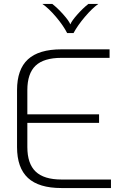

<svg xmlns="http://www.w3.org/2000/svg" viewBox="-20 -949 628 969"><path d="M66 -207V-494Q66 -599 121 -649.5Q176 -700 290 -700H533V-657H290Q201 -657 159.5 -617.5Q118 -578 118 -494V-372H480V-329H118V-207Q118 -123 160 -83Q202 -43 290 -43H540V0H290Q176 0 121 -51Q66 -102 66 -207ZM194 -929H244Q270 -909 299 -876.5Q328 -844 335 -826Q342 -844 371 -876.5Q400 -909 426 -929H476Q445 -907 408.5 -864Q372 -821 351 -782H319Q299 -821 262.5 -864Q226 -907 194 -929Z"/></svg>

Font: KoHo Light
Style: Regular
Weight: 300
Version: Version 1.000; ttfautohint (v1.6)